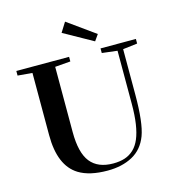

<svg xmlns="http://www.w3.org/2000/svg" viewBox="-125 -965 982 1083"><g transform="rotate(-15 366.0 -424.0)"><path d="M489.7 -709.5 319.3 -804.7 354.5 -860.8 515.1 -745.6ZM370.1 13.2Q264.6 13.2 202.6 -24.9Q102.1 -86.9 102.1 -265.1V-628.9L17.1 -636.2V-663.1H325.2V-636.2L234.9 -628.9V-247.6Q234.9 -127 278.3 -72.3Q321.8 -17.6 411.1 -17.6Q449.2 -17.6 478.5 -27.1Q507.8 -36.6 530.8 -58.1Q553.7 -79.6 568.4 -114.3Q583 -148.9 590.6 -199Q598.1 -249 598.1 -315.9V-625.5L508.8 -636.2V-663.1H715.3V-636.2L630.9 -626V-360.4Q630.9 -196.8 604 -124.5Q577.1 -53.2 516.1 -20Q455.1 13.2 370.1 13.2Z"/></g></svg>

Font: Elstob SemiBold
Style: Regular
Weight: 600
Designer: Peter S. Baker
Version: Version 1.015